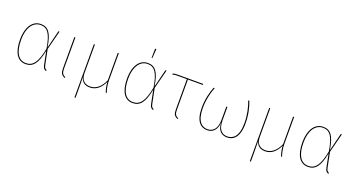

<svg xmlns="http://www.w3.org/2000/svg" viewBox="-52 -1470 4455 2404"><g transform="rotate(20 2175.5 -268.0)"><path d="M256.9 -528.3C144.3 -528.3 75.7 -419.4 75.7 -260.7C75.7 -80.7 138.8 9.4 245.3 9.4C342.3 9.4 397.8 -57.6 432.4 -236.7L467.8 -60.8C477.3 -14.1 493.6 -4.7 516.1 2.9L520.8 -9.8C502.6 -16.6 489.4 -25.4 481.8 -65.1L441.7 -263L507.4 -518.3H492.6L433.7 -281.1C404.6 -470.4 352.3 -528.3 256.9 -528.3ZM257.3 -515.6C348.3 -515.6 395.3 -456 427 -261.7C389.9 -66.3 334.4 -3.7 245.3 -3.7C148.9 -3.7 90.1 -86.7 90.1 -260.7C90.1 -418.6 157.9 -515.6 257.3 -515.6Z M718.7 -518.3H704.7V-102.6C704.7 -40.7 718.7 -14.7 766.3 4.4L770.7 -7.8C731 -23.7 718.7 -46.6 718.7 -102.6Z M1325.1 1.1C1308.3 -47.6 1297.3 -97 1297.3 -166V-518.3H1283.3V-151.4C1244.6 -64.6 1184.6 -3.7 1100.1 -3.7C1034.1 -3.7 978.7 -39 978.7 -138.7V-518.3H964.7V192.1L978.7 191.3V61.3C978.7 14.6 978.3 -25 976.6 -85.9C989.8 -24.6 1031 9.4 1100.1 9.4C1189.1 9.4 1248 -51.7 1285.4 -132C1288 -77.7 1297.5 -40.7 1312.4 2.4Z M1704.7 -727.7 1702.3 -604.3H1712.4L1721.3 -726.9ZM1682.9 -528.3C1570.3 -528.3 1501.7 -419.4 1501.7 -260.7C1501.7 -80.7 1564.9 9.4 1671.3 9.4C1768.3 9.4 1823.9 -57.6 1858.4 -236.7L1893.9 -60.9C1903.3 -14.1 1919.6 -4.7 1942.1 2.9L1946.9 -9.9C1928.6 -16.6 1915.4 -25.4 1907.9 -65.1L1867.7 -263L1933.4 -518.3H1918.6L1859.7 -281.1C1830.6 -470.4 1778.3 -528.3 1682.9 -528.3ZM1683.3 -515.6C1774.3 -515.6 1821.3 -456 1853 -261.7C1815.9 -66.3 1760.4 -3.7 1671.3 -3.7C1574.9 -3.7 1516.1 -86.7 1516.1 -260.7C1516.1 -418.6 1583.9 -515.6 1683.3 -515.6Z M2421.6 -504.7V-518.3H2083.6C2051.6 -518.3 2034.6 -516.3 2015.7 -508.6L2019.7 -496.3C2039 -503.1 2052.4 -504.7 2085.3 -504.7H2208.9V-102.6C2208.9 -40.7 2222.9 -14.7 2270.4 4.4L2274.9 -7.9C2235.1 -23.7 2222.9 -46.6 2222.9 -102.6V-504.7Z M3036.1 -518.3H3021.7C3051.3 -439.6 3074.7 -341.6 3074.7 -233.6C3074.7 -50 2999.7 -3.7 2927.7 -3.7C2859 -3.7 2804.7 -47.1 2804.7 -174.7V-352L2790.3 -349.8V-176.3C2790.3 -48.8 2732.4 -3.7 2663.3 -3.7C2590.1 -3.7 2520.1 -55.7 2520.1 -234.4C2520.1 -341.6 2544.3 -439.6 2575 -518.3H2560.6C2532.9 -447.3 2505.7 -350.6 2505.7 -235.3C2505.7 -53.9 2576.7 9.4 2663.7 9.4C2735.7 9.4 2788.9 -35 2797.7 -137C2803.3 -35 2854.7 9.4 2929 9.4C3007.1 9.4 3089.1 -41.3 3089.1 -234.4C3089.1 -350.6 3062.7 -452.4 3036.1 -518.3Z M3661.1 1.1C3644.3 -47.6 3633.3 -97 3633.3 -166V-518.3H3619.3V-151.4C3580.6 -64.6 3520.6 -3.7 3436.1 -3.7C3370.1 -3.7 3314.7 -39 3314.7 -138.7V-518.3H3300.7V192.1L3314.7 191.3V61.3C3314.7 14.6 3314.3 -25 3312.6 -85.9C3325.8 -24.6 3367 9.4 3436.1 9.4C3525.1 9.4 3584 -51.7 3621.4 -132C3624 -77.7 3633.5 -40.7 3648.4 2.4Z M4018.9 -528.3C3906.3 -528.3 3837.7 -419.4 3837.7 -260.7C3837.7 -80.7 3900.8 9.4 4007.3 9.4C4104.3 9.4 4159.8 -57.6 4194.4 -236.7L4229.8 -60.8C4239.3 -14.1 4255.6 -4.7 4278.1 2.9L4282.8 -9.8C4264.6 -16.6 4251.4 -25.4 4243.8 -65.1L4203.7 -263L4269.4 -518.3H4254.6L4195.7 -281.1C4166.6 -470.4 4114.3 -528.3 4018.9 -528.3ZM4019.3 -515.6C4110.3 -515.6 4157.3 -456 4189 -261.7C4151.9 -66.3 4096.4 -3.7 4007.3 -3.7C3910.9 -3.7 3852.1 -86.7 3852.1 -260.7C3852.1 -418.6 3919.9 -515.6 4019.3 -515.6Z"/></g></svg>

Font: Fira Sans Hair
Style: Regular
Weight: 100
Designer: bBox Type GmbH & Carrois Corporate GbR & Edenspiekermann AG
Foundry: bBox Type GmbH & Carrois Corporate GbR & Edenspiekermann AG
Version: Version 4.300;PS 004.300;hotconv 1.0.88;makeotf.lib2.5.64775